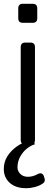

<svg xmlns="http://www.w3.org/2000/svg" viewBox="-47 -760 266 1010"><path d="M86 0Q62 0 62 -24V-512Q62 -536 86 -536H113Q137 -536 137 -512V-24Q137 0 113 0ZM73 -640Q49 -640 49 -664V-716Q49 -740 73 -740H125Q149 -740 149 -716V-664Q149 -640 125 -640ZM90 230Q36 230 4.5 202Q-27 174 -27 129Q-27 92 -8.5 62.5Q10 33 40 11.5Q70 -10 104 -20H119Q135 -20 135 -4V0Q115 5 94 22Q73 39 59 64.5Q45 90 45 121Q45 140 60 155Q75 170 100 170Q126 170 151 156Q174 144 183 165L186 174Q194 194 180 204Q162 217 138 223.5Q114 230 90 230Z"/></svg>

Font: Pitagon Sans Text
Style: Regular
Weight: 400
Designer: Travis Tran
Foundry: Pitagon
Version: Version 1.001; ttfautohint (v1.8.4.7-5d5b);gftools[0.9.26]